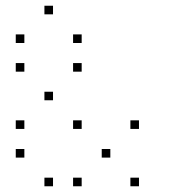

<svg xmlns="http://www.w3.org/2000/svg" viewBox="-20 -685 640 670"><path d="M136 -665Q135 -665 135 -665Q135 -665 135 -664V-636Q135 -635 135 -635Q135 -635 136 -635H164Q165 -635 165 -635Q165 -635 165 -636V-664Q165 -665 165 -665Q165 -665 164 -665ZM36 -565Q35 -565 35 -565Q35 -565 35 -564V-536Q35 -535 35 -535Q35 -535 36 -535H64Q65 -535 65 -535Q65 -535 65 -536V-564Q65 -565 65 -565Q65 -565 64 -565ZM236 -565Q235 -565 235 -565Q235 -565 235 -564V-536Q235 -535 235 -535Q235 -535 236 -535H264Q265 -535 265 -535Q265 -535 265 -536V-564Q265 -565 265 -565Q265 -565 264 -565ZM36 -465Q35 -465 35 -465Q35 -465 35 -464V-436Q35 -435 35 -435Q35 -435 36 -435H64Q65 -435 65 -435Q65 -435 65 -436V-464Q65 -465 65 -465Q65 -465 64 -465ZM236 -465Q235 -465 235 -465Q235 -465 235 -464V-436Q235 -435 235 -435Q235 -435 236 -435H264Q265 -435 265 -435Q265 -435 265 -436V-464Q265 -465 265 -465Q265 -465 264 -465ZM136 -365Q135 -365 135 -365Q135 -365 135 -364V-336Q135 -335 135 -335Q135 -335 136 -335H164Q165 -335 165 -335Q165 -335 165 -336V-364Q165 -365 165 -365Q165 -365 164 -365ZM36 -265Q35 -265 35 -265Q35 -265 35 -264V-236Q35 -235 35 -235Q35 -235 36 -235H64Q65 -235 65 -235Q65 -235 65 -236V-264Q65 -265 65 -265Q65 -265 64 -265ZM236 -265Q235 -265 235 -265Q235 -265 235 -264V-236Q235 -235 235 -235Q235 -235 236 -235H264Q265 -235 265 -235Q265 -235 265 -236V-264Q265 -265 265 -265Q265 -265 264 -265ZM436 -265Q435 -265 435 -265Q435 -265 435 -264V-236Q435 -235 435 -235Q435 -235 436 -235H464Q465 -235 465 -235Q465 -235 465 -236V-264Q465 -265 465 -265Q465 -265 464 -265ZM36 -165Q35 -165 35 -165Q35 -165 35 -164V-136Q35 -135 35 -135Q35 -135 36 -135H64Q65 -135 65 -135Q65 -135 65 -136V-164Q65 -165 65 -165Q65 -165 64 -165ZM336 -165Q335 -165 335 -165Q335 -165 335 -164V-136Q335 -135 335 -135Q335 -135 336 -135H364Q365 -135 365 -135Q365 -135 365 -136V-164Q365 -165 365 -165Q365 -165 364 -165ZM136 -65Q135 -65 135 -65Q135 -65 135 -64V-36Q135 -35 135 -35Q135 -35 136 -35H164Q165 -35 165 -35Q165 -35 165 -36V-64Q165 -65 165 -65Q165 -65 164 -65ZM236 -65Q235 -65 235 -65Q235 -65 235 -64V-36Q235 -35 235 -35Q235 -35 236 -35H264Q265 -35 265 -35Q265 -35 265 -36V-64Q265 -65 265 -65Q265 -65 264 -65ZM436 -65Q435 -65 435 -65Q435 -65 435 -64V-36Q435 -35 435 -35Q435 -35 436 -35H464Q465 -35 465 -35Q465 -35 465 -36V-64Q465 -65 465 -65Q465 -65 464 -65Z"/></svg>

Font: Doto Black Thin
Style: Regular
Weight: 250
Monospace: yes
Version: Version 1.000